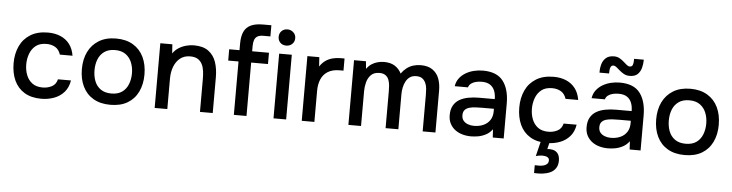

<svg xmlns="http://www.w3.org/2000/svg" viewBox="-55 -1025 5939 1558"><g transform="rotate(5 2915.0 -246.0)"><path d="M292 6Q209 6 153.5 -28Q98 -62 70.5 -122.5Q43 -183 43 -262Q43 -340 71.5 -401.5Q100 -463 157.5 -498.5Q215 -534 300 -534Q358 -534 403 -514.5Q448 -495 476.5 -457.5Q505 -420 514 -364H411Q398 -405 367.5 -423Q337 -441 296 -441Q241 -441 208.5 -415Q176 -389 161 -348Q146 -307 146 -262Q146 -215 161.5 -175Q177 -135 209.5 -110.5Q242 -86 295 -86Q335 -86 369 -103.5Q403 -121 413 -163H519Q510 -105 477 -67.5Q444 -30 395.5 -12Q347 6 292 6Z M854 6Q772 6 715 -27.5Q658 -61 628.5 -122Q599 -183 599 -263Q599 -344 629 -404.5Q659 -465 716 -499.5Q773 -534 855 -534Q937 -534 994 -499.5Q1051 -465 1080 -404Q1109 -343 1109 -262Q1109 -183 1079.5 -122Q1050 -61 993.5 -27.5Q937 6 854 6ZM854 -86Q908 -86 941.5 -110Q975 -134 991 -174.5Q1007 -215 1007 -263Q1007 -311 991 -351Q975 -391 941.5 -415.5Q908 -440 854 -440Q801 -440 767 -415.5Q733 -391 717.5 -351Q702 -311 702 -263Q702 -214 717.5 -174Q733 -134 767 -110Q801 -86 854 -86Z M1215 0V-527H1313L1318 -453Q1338 -482 1366 -499.5Q1394 -517 1426 -525.5Q1458 -534 1488 -534Q1564 -534 1607.5 -501.5Q1651 -469 1669.5 -414.5Q1688 -360 1688 -291V0H1584V-270Q1584 -302 1580 -333Q1576 -364 1563.5 -388.5Q1551 -413 1528 -427.5Q1505 -442 1466 -442Q1418 -442 1385 -416Q1352 -390 1335 -346Q1318 -302 1318 -247V0Z M1860 0V-435H1776V-527H1860V-580Q1860 -640 1877.5 -677.5Q1895 -715 1932.5 -733Q1970 -751 2031 -751H2100V-660H2043Q2012 -660 1994.5 -649.5Q1977 -639 1970 -618.5Q1963 -598 1963 -569V-527H2100V-435H1963V0Z M2183 0V-527H2286V0ZM2234 -597Q2204 -597 2185.5 -615.5Q2167 -634 2167 -663Q2167 -692 2186 -710.5Q2205 -729 2234 -729Q2261 -729 2281.5 -710.5Q2302 -692 2302 -663Q2302 -634 2282.5 -615.5Q2263 -597 2234 -597Z M2413 0V-527H2510L2515 -451Q2535 -482 2561 -500Q2587 -518 2618 -526Q2649 -534 2683 -534Q2692 -534 2700 -534Q2708 -534 2715 -534V-435H2683Q2626 -435 2588.5 -412Q2551 -389 2533.5 -348Q2516 -307 2516 -254V0Z M2793 0V-527H2890L2896 -465Q2914 -491 2936.5 -505.5Q2959 -520 2985 -527Q3011 -534 3038 -534Q3091 -534 3125.5 -512Q3160 -490 3179 -452Q3198 -479 3222 -497.5Q3246 -516 3275 -525Q3304 -534 3337 -534Q3396 -534 3432.5 -508.5Q3469 -483 3485.5 -440Q3502 -397 3502 -341V0H3398V-300Q3398 -324 3396 -348Q3394 -372 3384.5 -393.5Q3375 -415 3357.5 -428.5Q3340 -442 3308 -442Q3277 -442 3256.5 -428Q3236 -414 3223.5 -390.5Q3211 -367 3205.5 -340Q3200 -313 3200 -286V0H3096V-301Q3096 -324 3094 -348Q3092 -372 3084 -393.5Q3076 -415 3057.5 -428.5Q3039 -442 3008 -442Q2963 -442 2938.5 -416.5Q2914 -391 2905 -354.5Q2896 -318 2896 -285V0Z M3791 6Q3755 6 3721.5 -3.5Q3688 -13 3662 -32.5Q3636 -52 3620.5 -81.5Q3605 -111 3605 -151Q3605 -199 3623.5 -230.5Q3642 -262 3673 -279.5Q3704 -297 3744.5 -304.5Q3785 -312 3829 -312H3958Q3958 -351 3946 -380.5Q3934 -410 3908.5 -426.5Q3883 -443 3841 -443Q3816 -443 3793.5 -437.5Q3771 -432 3755 -420Q3739 -408 3733 -388H3625Q3631 -426 3652 -453.5Q3673 -481 3704 -499Q3735 -517 3770.5 -525.5Q3806 -534 3843 -534Q3957 -534 4007.5 -467.5Q4058 -401 4058 -285V0H3969L3965 -67Q3942 -36 3910.5 -20Q3879 -4 3848 1Q3817 6 3791 6ZM3807 -81Q3852 -81 3886 -96.5Q3920 -112 3939 -141.5Q3958 -171 3958 -211V-233H3864Q3835 -233 3807.5 -231.5Q3780 -230 3757.5 -223.5Q3735 -217 3721.5 -202Q3708 -187 3708 -159Q3708 -132 3722 -115Q3736 -98 3759 -89.5Q3782 -81 3807 -81Z M4411 6Q4328 6 4272.5 -28Q4217 -62 4189.5 -122.5Q4162 -183 4162 -262Q4162 -340 4190.5 -401.5Q4219 -463 4276.5 -498.5Q4334 -534 4419 -534Q4477 -534 4522 -514.5Q4567 -495 4595.5 -457.5Q4624 -420 4633 -364H4530Q4517 -405 4486.5 -423Q4456 -441 4415 -441Q4360 -441 4327.5 -415Q4295 -389 4280 -348Q4265 -307 4265 -262Q4265 -215 4280.5 -175Q4296 -135 4328.5 -110.5Q4361 -86 4414 -86Q4454 -86 4488 -103.5Q4522 -121 4532 -163H4638Q4629 -105 4596 -67.5Q4563 -30 4514.5 -12Q4466 6 4411 6ZM4393 257Q4376 258 4360 258.5Q4344 259 4328 258V194Q4347 195 4366.5 194.5Q4386 194 4402.5 189Q4419 184 4429 173.5Q4439 163 4439 146Q4439 130 4428.5 122.5Q4418 115 4405 113Q4392 111 4383 111Q4372 111 4356.5 113.5Q4341 116 4330 120L4363 -15H4435L4418 55Q4424 54 4430 53.5Q4436 53 4442 54Q4479 55 4499.5 77Q4520 99 4520 140Q4520 178 4503 203Q4486 228 4457 240.5Q4428 253 4393 257Z M4906 6Q4870 6 4836.5 -3.5Q4803 -13 4777 -32.5Q4751 -52 4735.5 -81.5Q4720 -111 4720 -151Q4720 -199 4738.5 -230.5Q4757 -262 4788 -279.5Q4819 -297 4859.5 -304.5Q4900 -312 4944 -312H5073Q5073 -351 5061 -380.5Q5049 -410 5023.5 -426.5Q4998 -443 4956 -443Q4931 -443 4908.5 -437.5Q4886 -432 4870 -420Q4854 -408 4848 -388H4740Q4746 -426 4767 -453.5Q4788 -481 4819 -499Q4850 -517 4885.5 -525.5Q4921 -534 4958 -534Q5072 -534 5122.5 -467.5Q5173 -401 5173 -285V0H5084L5080 -67Q5057 -36 5025.5 -20Q4994 -4 4963 1Q4932 6 4906 6ZM4922 -81Q4967 -81 5001 -96.5Q5035 -112 5054 -141.5Q5073 -171 5073 -211V-233H4979Q4950 -233 4922.5 -231.5Q4895 -230 4872.5 -223.5Q4850 -217 4836.5 -202Q4823 -187 4823 -159Q4823 -132 4837 -115Q4851 -98 4874 -89.5Q4897 -81 4922 -81ZM5031 -595Q5005 -595 4985 -606Q4965 -617 4949 -631Q4933 -645 4919.5 -656Q4906 -667 4894 -667Q4879 -667 4872.5 -654.5Q4866 -642 4865 -626.5Q4864 -611 4864 -600H4786Q4785 -636 4794 -668Q4803 -700 4826.5 -721Q4850 -742 4893 -742Q4918 -742 4937.5 -731Q4957 -720 4972.5 -706Q4988 -692 5001 -681.5Q5014 -671 5026 -671Q5043 -671 5048.5 -683Q5054 -695 5055 -710.5Q5056 -726 5056 -736H5135Q5135 -702 5126.5 -669.5Q5118 -637 5096 -616Q5074 -595 5031 -595Z M5532 6Q5450 6 5393 -27.5Q5336 -61 5306.5 -122Q5277 -183 5277 -263Q5277 -344 5307 -404.5Q5337 -465 5394 -499.5Q5451 -534 5533 -534Q5615 -534 5672 -499.5Q5729 -465 5758 -404Q5787 -343 5787 -262Q5787 -183 5757.5 -122Q5728 -61 5671.5 -27.5Q5615 6 5532 6ZM5532 -86Q5586 -86 5619.5 -110Q5653 -134 5669 -174.5Q5685 -215 5685 -263Q5685 -311 5669 -351Q5653 -391 5619.5 -415.5Q5586 -440 5532 -440Q5479 -440 5445 -415.5Q5411 -391 5395.5 -351Q5380 -311 5380 -263Q5380 -214 5395.5 -174Q5411 -134 5445 -110Q5479 -86 5532 -86Z"/></g></svg>

Font: Onest Medium
Style: Regular
Weight: 500
Designer: Dmitri Voloshin, Andrey Kudryavtsev
Foundry: Dmitri Voloshin, Andrey Kudryavtsev
Version: Version 1.000;gftools[0.9.33]